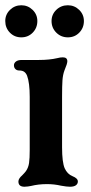

<svg xmlns="http://www.w3.org/2000/svg" viewBox="-23 -700 346 730"><path d="M47 -10Q47 -16 51 -22Q55 -28 61 -33Q71 -43 76 -50Q85 -63 87.5 -80.5Q90 -98 90 -130V-332Q90 -385 80 -412Q76 -422 69 -427Q62 -432 50 -432Q41 -432 35.5 -437.5Q30 -443 30 -452Q30 -460 37.5 -466Q45 -472 60 -472H125Q165 -472 195 -479Q206 -482 216 -482Q233 -482 233 -467Q233 -458 222 -432Q216 -416 214.5 -395Q213 -374 213 -332V-140Q213 -83 223 -60Q233 -38 253 -30Q273 -22 273 -10Q273 -1 265.5 4.5Q258 10 243 10Q231 10 209 6Q183 0 156 0Q123 0 95 7Q90 8 83 9Q76 10 70 10Q47 10 47 -10ZM-3 -620Q-3 -645 15 -662.5Q33 -680 58 -680Q83 -680 101 -662.5Q119 -645 119 -620Q119 -594 101.5 -576Q84 -558 58 -558Q32 -558 14.5 -576Q-3 -594 -3 -620ZM235 -680Q260 -680 278 -662.5Q296 -645 296 -620Q296 -594 278.5 -576Q261 -558 235 -558Q209 -558 191 -576Q173 -594 173 -620Q173 -645 191 -662.5Q209 -680 235 -680Z"/></svg>

Font: Raigarh Medium
Style: Regular
Weight: 500
Designer: jaikishan Patel
Foundry: MagicType
Version: Version 1.000